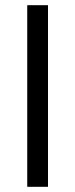

<svg xmlns="http://www.w3.org/2000/svg" viewBox="-20 -720 290 740"><path d="M85 -700H165V0H85Z"/></svg>

Font: Albert Sans
Style: Regular
Weight: 400
Designer: Andreas Rasmussen
Foundry: a.Foundry
Version: Version 1.025